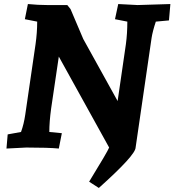

<svg xmlns="http://www.w3.org/2000/svg" viewBox="-20 -730 863 950"><path d="M214 -705H313L329 -685Q382 -559 392 -537L562 -230L603 -512Q610 -564 610 -623L549 -635L565 -710L661 -705L823 -710L816 -629L751 -623Q735 -575 730 -542L651 0Q650 38 469 200L421 169Q513 19 520 0L271 -450L233 -193Q224 -127 224 -77L286 -71L271 5Q220 0 110 0L12 5L18 -65L84 -77Q98 -115 105 -163L156 -512Q164 -569 164 -623L103 -635L118 -710Q169 -705 214 -705Z"/></svg>

Font: Andada SC
Style: Bold Italic
Weight: 700
Italic angle: -8.29999°
Designer: Carolina Giovagnoli
Foundry: Carolina Giovagnoli
Version: Version 1.003